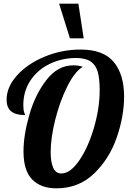

<svg xmlns="http://www.w3.org/2000/svg" viewBox="-20 -1020 705 1046"><path d="M302 -1000H407L436 -811H361ZM108 -195Q108 -284 140 -395Q172 -506 233.5 -585Q295 -664 379 -664Q409 -664 431 -656Q387 -630 346.5 -549Q306 -468 281 -368Q256 -268 256 -191Q256 -137 270 -106Q284 -75 314 -75Q363 -75 411.5 -145.5Q460 -216 491.5 -323Q523 -430 523 -529Q523 -591 512.5 -628.5Q502 -666 474 -685Q446 -704 395 -704Q318 -704 252 -672.5Q186 -641 146.5 -582.5Q107 -524 107 -447Q107 -420 112 -407.5Q117 -395 117 -393Q67 -393 41.5 -413Q16 -433 16 -477Q16 -546 72.5 -609Q129 -672 222.5 -711Q316 -750 419 -750Q544 -750 600 -682Q656 -614 656 -494Q656 -387 616 -271Q576 -155 492.5 -74.5Q409 6 287 6Q203 6 155.5 -42Q108 -90 108 -195Z"/></svg>

Font: Lobster
Style: Regular
Weight: 400
Designer: Impallari Type
Foundry: Impallari Type
Version: Version 2.100